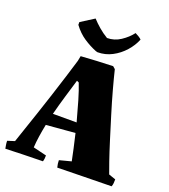

<svg xmlns="http://www.w3.org/2000/svg" viewBox="-158 -1000 985 1119"><g transform="rotate(20 334.5 -440.5)"><path d="M6 6Q4 -4 2 -16.5Q0 -29 0 -41L44 -55Q53 -82 70.5 -133.5Q88 -185 110 -250Q132 -315 154 -383.5Q176 -452 195.5 -514Q215 -576 228 -620L234 -651Q281 -654 333.5 -657Q386 -660 432 -661L447 -648Q459 -598 477.5 -530.5Q496 -463 518.5 -390Q541 -317 562 -249.5Q583 -182 600.5 -131.5Q618 -81 626 -60L669 -45Q669 -33 668 -21.5Q667 -10 663 0Q572 1 486.5 3Q401 5 328 6Q322 -17 322 -38L395 -57Q389 -88 379.5 -130.5Q370 -173 359 -220L180 -205Q172 -166 166.5 -129Q161 -92 159 -58L242 -38Q242 -28 241 -18.5Q240 -9 237 0Q173 1 114.5 2.5Q56 4 6 6ZM197 -280H344Q327 -344 309.5 -403.5Q292 -463 276 -503L263 -509Q248 -459 230 -399Q212 -339 197 -280ZM318 -706 307 -709Q267 -725 228.5 -750.5Q190 -776 159 -818V-835L241 -887Q261 -865 286.5 -843Q312 -821 342 -803Q387 -803 425.5 -828.5Q464 -854 489 -887Q498 -883 511 -875Q524 -867 529 -861Q513 -821 481.5 -785.5Q450 -750 408 -728Q366 -706 318 -706Z"/></g></svg>

Font: Labrada ExtraBold
Style: Regular
Weight: 800
Designer: Mercedes Jáuregui
Foundry: Omnibus-Type Team
Version: Version 1.000; ttfautohint (v1.8.4.7-5d5b)